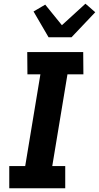

<svg xmlns="http://www.w3.org/2000/svg" viewBox="-20 -1016 534 1036"><path d="M30 0V-120H116L198 -615H128L127 -735H429L430 -615H344L262 -120H332V0ZM242 -815 161 -954 224 -991 314 -880 441 -996 494 -950 366 -815Z"/></svg>

Font: Iosevka Etoile Heavy
Style: Italic
Weight: 900
Italic angle: -9°
Designer: Belleve Invis
Foundry: Belleve Invis
Version: Version 22.1.2; ttfautohint (v1.8.4)